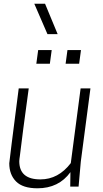

<svg xmlns="http://www.w3.org/2000/svg" viewBox="-20 -1007 555 1036"><path d="M291 -823H236L165 -987H223ZM182 9Q103 9 66.5 -28Q30 -65 30 -126Q30 -134 81 -530H135Q100 -275 87 -164Q86 -157 85 -150Q84 -143 84 -137Q84 -39 198 -39Q295 -39 362 -127L415 -530H468L416 -135L404 0H359L360 -78Q297 9 182 9ZM249 -663H176L186 -737H259ZM407 -663H334L344 -737H417Z"/></svg>

Font: Tanohe Sans Light
Style: Italic
Weight: 300
Designer: Village Type and Design LLC & Cristiano Sobral
Foundry: Cooper Hewitt Smithsonian Design Museum
Version: Version 1.00;September 29, 2021;FontCreator 13.0.0.2655 64-b